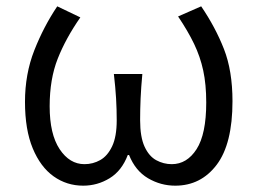

<svg xmlns="http://www.w3.org/2000/svg" viewBox="-20 -574 813 607"><path d="M243 13Q191 13 149.5 -16.5Q108 -46 83.5 -105Q59 -164 59 -252Q59 -340 88.5 -415Q118 -490 161 -554L234 -519Q188 -453 162.5 -388.5Q137 -324 137 -238Q137 -150 168.5 -102.5Q200 -55 247 -55Q274 -55 297 -68Q320 -81 334.5 -111.5Q349 -142 349 -194Q349 -228 347 -262.5Q345 -297 340 -340H430Q426 -297 424.5 -262.5Q423 -228 423 -194Q423 -141 437 -110.5Q451 -80 474 -67.5Q497 -55 523 -55Q571 -55 601.5 -102.5Q632 -150 632 -250Q632 -307 622.5 -351Q613 -395 593.5 -435.5Q574 -476 543 -522L616 -554Q661 -488 688 -419Q715 -350 715 -254Q715 -119 665 -53Q615 13 534 13Q488 13 448 -10.5Q408 -34 388 -84H384Q365 -34 326.5 -10.5Q288 13 243 13Z"/></svg>

Font: Source Han Sans SC Normal
Style: Regular
Weight: 350
Designer: Ryoko NISHIZUKA 西塚涼子 (kana, bopomofo & ideographs); Paul D. Hunt (Latin, Greek & Cyrillic); Sandoll Communications 산돌커뮤니
Foundry: Adobe
Version: Version 2.004;hotconv 1.0.118;makeotfexe 2.5.65603